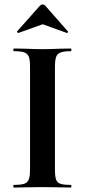

<svg xmlns="http://www.w3.org/2000/svg" viewBox="-20 -843 382 863"><path d="M298 -12Q301 -12 301 -6Q301 0 298 0Q265 0 246 -1L170 -2L96 -1Q76 0 42 0Q40 0 40 -6Q40 -12 42 -12Q74 -12 89 -17Q104 -22 109.5 -36.5Q115 -51 115 -81V-544Q115 -574 109.5 -588Q104 -602 89 -607.5Q74 -613 42 -613Q40 -613 40 -619Q40 -625 42 -625L96 -624Q142 -622 170 -622Q201 -622 247 -624L298 -625Q301 -625 301 -619Q301 -613 298 -613Q267 -613 252 -607Q237 -601 232 -586.5Q227 -572 227 -542V-81Q227 -50 232 -36Q237 -22 251.5 -17Q266 -12 298 -12ZM172 -823Q178 -823 183 -818L285 -702Q286 -702 286 -700Q286 -698 283.5 -696Q281 -694 280 -695L172 -734L63 -695Q61 -694 58 -697.5Q55 -701 57 -702L160 -818Q165 -823 172 -823Z"/></svg>

Font: Cormorant Unicase
Style: Bold
Weight: 700
Designer: Christian Thalmann (Catharsis Fonts)
Foundry: Catharsis Fonts
Version: Version 4.000